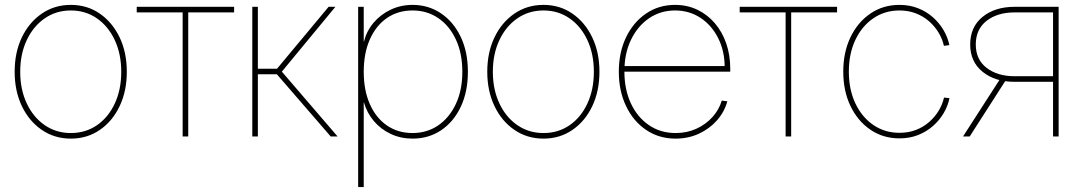

<svg xmlns="http://www.w3.org/2000/svg" viewBox="-20 -550 4360 774"><path d="M265.6 8.8Q199.7 8.8 148.4 -26.4Q97.2 -61.5 68.1 -122.3Q39.1 -183.1 39.1 -260.7Q39.1 -338.9 68.1 -399.4Q97.2 -460 148.4 -495.1Q199.7 -530.3 265.6 -530.3Q331.5 -530.3 382.3 -495.1Q433.1 -460 462.2 -399.4Q491.2 -338.9 491.2 -260.7Q491.2 -183.1 462.4 -122.3Q433.6 -61.5 382.6 -26.4Q331.5 8.8 265.6 8.8ZM265.6 -13.7Q325.2 -13.7 371.1 -45.4Q417 -77.1 442.9 -133.1Q468.8 -189 468.8 -260.7Q468.8 -332.5 442.6 -388.4Q416.5 -444.3 370.6 -476.1Q324.7 -507.8 265.6 -507.8Q206.5 -507.8 160.4 -476.1Q114.3 -444.3 87.9 -388.4Q61.5 -332.5 61.5 -260.7Q61.5 -189 87.9 -133.1Q114.3 -77.1 160.4 -45.4Q206.5 -13.7 265.6 -13.7Z M716.3 0V-500H531.2V-522.5H923.8V-500H738.8V0Z M997.1 0V-522.5H1019.5V-272.9H1096.7L1304.7 -522.5H1332L1116.2 -261.2L1340.8 0H1313L1096.2 -250.5H1019.5V0Z M1423.8 204.1V-522.5H1446.3V-382.8H1447.3Q1458 -425.3 1486.1 -458.5Q1514.2 -491.7 1554.9 -511Q1595.7 -530.3 1643.1 -530.3Q1707 -530.3 1757.6 -496.3Q1808.1 -462.4 1837.2 -401.6Q1866.2 -340.8 1866.2 -260.7Q1866.2 -180.2 1837.4 -119.4Q1808.6 -58.6 1758.3 -24.9Q1708 8.8 1643.1 8.8Q1595.7 8.8 1555.4 -10Q1515.1 -28.8 1487.1 -62Q1459 -95.2 1447.3 -136.7H1446.3V204.1ZM1643.1 -13.7Q1701.2 -13.7 1746.3 -44.4Q1791.5 -75.2 1817.6 -130.9Q1843.8 -186.5 1843.8 -260.7Q1843.8 -335.4 1817.6 -391.1Q1791.5 -446.8 1746.3 -477.3Q1701.2 -507.8 1643.1 -507.8Q1584 -507.8 1539.8 -477.3Q1495.6 -446.8 1470.9 -391.1Q1446.3 -335.4 1446.3 -260.7Q1446.3 -186.5 1470.7 -130.9Q1495.1 -75.2 1539.6 -44.4Q1584 -13.7 1643.1 -13.7Z M2170.9 8.8Q2105 8.8 2053.7 -26.4Q2002.4 -61.5 1973.4 -122.3Q1944.3 -183.1 1944.3 -260.7Q1944.3 -338.9 1973.4 -399.4Q2002.4 -460 2053.7 -495.1Q2105 -530.3 2170.9 -530.3Q2236.8 -530.3 2287.6 -495.1Q2338.4 -460 2367.4 -399.4Q2396.5 -338.9 2396.5 -260.7Q2396.5 -183.1 2367.7 -122.3Q2338.9 -61.5 2287.8 -26.4Q2236.8 8.8 2170.9 8.8ZM2170.9 -13.7Q2230.5 -13.7 2276.4 -45.4Q2322.3 -77.1 2348.1 -133.1Q2374 -189 2374 -260.7Q2374 -332.5 2347.9 -388.4Q2321.8 -444.3 2275.9 -476.1Q2230 -507.8 2170.9 -507.8Q2111.8 -507.8 2065.7 -476.1Q2019.5 -444.3 1993.2 -388.4Q1966.8 -332.5 1966.8 -260.7Q1966.8 -189 1993.2 -133.1Q2019.5 -77.1 2065.7 -45.4Q2111.8 -13.7 2170.9 -13.7Z M2703.6 8.8Q2636.2 8.8 2584.5 -26.4Q2532.7 -61.5 2503.7 -122.6Q2474.6 -183.6 2474.6 -260.7Q2474.6 -338.9 2503.7 -399.4Q2532.7 -460 2584 -495.1Q2635.3 -530.3 2701.2 -530.3Q2750.5 -530.3 2791.3 -510.7Q2832 -491.2 2861.8 -456.3Q2891.6 -421.4 2907.7 -374.8Q2923.8 -328.1 2923.8 -272.9V-261.2H2486.3V-283.7H2909.7L2901.4 -278.3Q2901.4 -344.2 2875.2 -396.2Q2849.1 -448.2 2804 -478Q2758.8 -507.8 2701.2 -507.8Q2642.6 -507.8 2596.4 -476.3Q2550.3 -444.8 2523.7 -389.6Q2497.1 -334.5 2497.1 -262.7V-261.7Q2497.1 -189.9 2522.9 -134Q2548.8 -78.1 2595.5 -45.9Q2642.1 -13.7 2703.6 -13.7Q2749 -13.7 2787.1 -31Q2825.2 -48.3 2852.1 -78.1Q2878.9 -107.9 2889.6 -144.5L2912.1 -141.6Q2900.4 -99.1 2870.4 -64.9Q2840.3 -30.8 2797.4 -11Q2754.4 8.8 2703.6 8.8Z M3147 0V-500H2961.9V-522.5H3354.5V-500H3169.4V0Z M3606 7.8Q3540 7.8 3488.8 -27.1Q3437.5 -62 3408.4 -122.8Q3379.4 -183.6 3379.4 -261.2Q3379.4 -338.9 3408.4 -399.7Q3437.5 -460.4 3488.8 -495.4Q3540 -530.3 3606 -530.3Q3647 -530.3 3680.9 -516.8Q3714.8 -503.4 3740.7 -480.5Q3766.6 -457.5 3783.7 -428.5Q3800.8 -399.4 3807.1 -368.2L3785.2 -365.2Q3778.8 -393.6 3763.4 -418.9Q3748 -444.3 3725.1 -464.4Q3702.1 -484.4 3672.1 -496.1Q3642.1 -507.8 3606 -507.8Q3546.9 -507.8 3500.7 -476.3Q3454.6 -444.8 3428.2 -389.2Q3401.9 -333.5 3401.9 -261.2Q3401.9 -189 3428.2 -133.3Q3454.6 -77.6 3500.7 -46.1Q3546.9 -14.6 3606 -14.6Q3642.1 -14.6 3672.1 -26.1Q3702.1 -37.6 3725.3 -57.9Q3748.5 -78.1 3763.9 -103.5Q3779.3 -128.9 3785.6 -156.7L3807.6 -154.3Q3801.3 -123 3784.2 -94Q3767.1 -64.9 3741 -42Q3714.8 -19 3680.9 -5.6Q3647 7.8 3606 7.8Z M4247.6 0H4225.1V-500H4070.3Q4001 -500 3957.3 -466.1Q3913.6 -432.1 3913.6 -370.6Q3913.6 -310.1 3957.3 -276.4Q4001 -242.7 4070.3 -242.7H4235.8V-220.2H4069.8Q3990.7 -220.2 3940.9 -260.7Q3891.1 -301.3 3891.1 -370.6Q3891.1 -441.4 3940.9 -481.9Q3990.7 -522.5 4069.8 -522.5H4247.6ZM3889.2 0H3862.3L4014.2 -235.8H4040.5Z"/></svg>

Font: Inter 28pt Thin
Style: Regular
Weight: 250
Designer: Rasmus Andersson
Foundry: rsms
Version: Version 4.001;git-66647c0bb